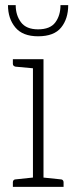

<svg xmlns="http://www.w3.org/2000/svg" viewBox="-20 -726 286 746"><path d="M108 0V-496H149V0ZM30 0V-18Q30 -23 33 -26Q36 -29 40 -29L116 -37L121 0ZM136 0 140 -37 217 -29Q221 -29 224 -26Q227 -23 227 -18V0ZM121 -496 116 -460 40 -467Q36 -468 33 -470.5Q30 -473 30 -478V-496ZM128 -585Q68 -585 39.5 -619.5Q11 -654 11 -706H41Q41 -667 61.5 -639.5Q82 -612 128 -612Q175 -612 195 -639Q215 -666 215 -706H245Q245 -653 217.5 -619Q190 -585 128 -585Z"/></svg>

Font: Aleo ExtraLight
Style: Regular
Weight: 250
Designer: Alessio Laiso
Foundry: Alessio Laiso
Version: Version 2.001;gftools[0.9.29]